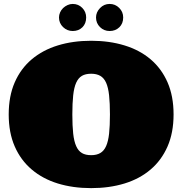

<svg xmlns="http://www.w3.org/2000/svg" viewBox="-20 -949 940 990"><path d="M24.9 -358.9Q24.9 -453.1 55.9 -524.2Q86.9 -595.2 143.6 -643.1Q200.2 -690.9 278.1 -714.8Q356 -738.8 450.2 -738.8Q543.9 -738.8 622.1 -714.8Q700.2 -690.9 756.6 -643.1Q813 -595.2 844 -524.2Q875 -453.1 875 -358.9Q875 -265.1 844 -194.1Q813 -123 756.6 -75Q700.2 -26.9 622.1 -2.9Q543.9 21 450.2 21Q356 21 278.1 -2.9Q200.2 -26.9 143.6 -75Q86.9 -123 55.9 -194.1Q24.9 -265.1 24.9 -358.9ZM353 -358.9Q353 -299.8 357.4 -260Q361.8 -220.2 372.8 -195.6Q383.8 -170.9 402.3 -159.9Q420.9 -148.9 450.2 -148.9Q478 -148.9 497.1 -159.9Q516.1 -170.9 527.1 -195.6Q538.1 -220.2 542.5 -260Q546.9 -299.8 546.9 -358.9Q546.9 -417 542.5 -457.5Q538.1 -498 527.1 -522.5Q516.1 -546.9 497.1 -557.9Q478 -568.8 450.2 -568.8Q420.9 -568.8 402.3 -557.9Q383.8 -546.9 372.8 -522.5Q361.8 -498 357.4 -457.5Q353 -417 353 -358.9ZM284.2 -858.9Q284.2 -872.1 289.8 -885Q295.4 -897.9 305.4 -907.5Q315.4 -917 328.4 -922.9Q341.3 -928.7 355 -928.7Q384.3 -928.7 404.3 -908.2Q424.3 -887.7 424.3 -858.9Q424.3 -827.6 404.8 -808.3Q385.3 -789.1 355 -789.1Q326.2 -789.1 305.2 -809.3Q284.2 -829.6 284.2 -858.9ZM475.1 -858.9Q475.1 -885.7 495.6 -907.2Q516.1 -928.7 545.4 -928.7Q574.2 -928.7 594.7 -908.2Q615.2 -887.7 615.2 -858.9Q615.2 -827.6 595.2 -808.3Q575.2 -789.1 545.4 -789.1Q516.1 -789.1 495.6 -809.3Q475.1 -829.6 475.1 -858.9Z"/></svg>

Font: Ultra
Style: Regular
Weight: 400
Designer: Astigmatic (AOETI)
Foundry: Astigmatic (AOETI)
Version: Version 1.001